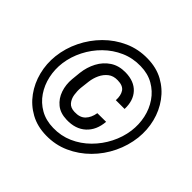

<svg xmlns="http://www.w3.org/2000/svg" viewBox="-175 -912 1112 1112"><g transform="rotate(45 381.0 -355.5)"><path d="M456.5 -291 527.8 -291.5Q522 -218.3 476.8 -177Q431.6 -135.7 357.4 -138.2Q304.7 -139.6 271.7 -166.5Q238.8 -193.4 224.1 -236.1Q209.5 -278.8 213.9 -327.1L219.7 -384.3Q225.6 -435.5 248.5 -479Q271.5 -522.5 311 -548.6Q350.6 -574.7 406.2 -573.7Q477.1 -572.3 515.1 -531.2Q553.2 -490.2 550.8 -419.9H479Q481.4 -460.4 465.1 -484.6Q448.7 -508.8 405.3 -509.3Q369.6 -510.3 346.2 -491.9Q322.8 -473.6 309.3 -444.8Q295.9 -416 292 -384.8L285.2 -326.7Q282.7 -299.3 287.1 -271.2Q291.5 -243.2 307.9 -223.4Q324.2 -203.6 357.9 -202.6Q402.8 -200.7 426.3 -225.1Q449.7 -249.5 456.5 -291ZM108.9 -352.5Q101.6 -296.4 113.3 -242.9Q125 -189.5 154.3 -146.2Q183.6 -103 229.5 -76.9Q275.4 -50.8 335.9 -49.8Q400.4 -48.3 456.8 -73.2Q513.2 -98.1 557.6 -142.3Q602.1 -186.5 630.6 -242.7Q659.2 -298.8 667.5 -359.4Q674.8 -415.5 663.3 -468.5Q651.9 -521.5 622.3 -564.7Q592.8 -607.9 547.1 -634Q501.5 -660.2 440.9 -661.1Q376.5 -662.6 319.8 -637.7Q263.2 -612.8 218.8 -569.1Q174.3 -525.4 145.8 -469.2Q117.2 -413.1 108.9 -352.5ZM51.8 -352.5Q60.1 -425.3 92.8 -491.9Q125.5 -558.6 177.2 -610.6Q229 -662.6 295.7 -692.4Q362.3 -722.2 438.5 -720.7Q511.7 -719.7 567.9 -689Q624 -658.2 661.6 -606.7Q699.2 -555.2 715.3 -491.2Q731.4 -427.2 724.1 -358.9Q715.8 -286.6 683.6 -219.7Q651.4 -152.8 599.4 -100.6Q547.4 -48.3 480.7 -18.3Q414.1 11.7 337.9 10.3Q265.1 9.3 208.7 -21.7Q152.3 -52.7 114.7 -104.5Q77.1 -156.2 60.8 -220.5Q44.4 -284.7 51.8 -352.5Z"/></g></svg>

Font: Roboto Condensed Medium
Style: Italic
Weight: 500
Italic angle: -12°
Designer: Christian Robertson
Foundry: Google
Version: Version 3.0; 2020